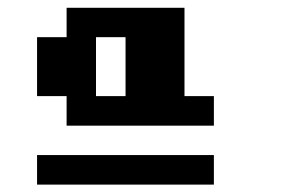

<svg xmlns="http://www.w3.org/2000/svg" viewBox="-20 -866 732 501"><path d="M76.7 -384.3V-461.4H538.1V-384.3ZM307.6 -615.2V-769H230.5V-615.2ZM153.8 -538.1V-615.2H76.7V-769H153.8V-845.7H461.4V-615.2H538.1V-538.1Z"/></svg>

Font: Good Old DOS
Style: Regular
Weight: 400
Designer: Vasily Draigo
Foundry: Vasily Draigo
Version: 1.0